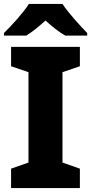

<svg xmlns="http://www.w3.org/2000/svg" viewBox="-21 -951 461 971"><path d="M295 -931H125C96 -885 37 -821 -1 -784V-771H112C147 -793 174 -816 209 -847C244 -816 274 -791 309 -771H420V-784C386 -819 325 -885 295 -931ZM383 0V-98L295 -129V-586L383 -616V-714H35V-616L123 -586V-129L35 -98V0Z"/></svg>

Font: Noto Sans Thai Looped ExtraBold
Style: Regular
Weight: 800
Designer: Cadson Demak Team
Foundry: Cadson Demak Co., Ltd.
Version: Version 1.001